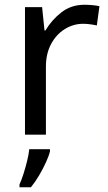

<svg xmlns="http://www.w3.org/2000/svg" viewBox="-20 -566 453 807"><path d="M335 -546Q350 -546 367.5 -544.5Q385 -543 398 -540L387 -459Q374 -462 358.5 -464Q343 -466 329 -466Q288 -466 252 -443.5Q216 -421 194.5 -380.5Q173 -340 173 -286V0H85V-536H157L167 -438H171Q197 -482 238 -514Q279 -546 335 -546ZM190 70Q186 88 173.5 115.5Q161 143 144.5 171Q128 199 110 221H62V209Q70 192 78.5 165.5Q87 139 94 110.5Q101 82 103 61H190Z"/></svg>

Font: Noto Sans Tagalog
Style: Regular
Weight: 400
Designer: Monotype Design Team
Foundry: Monotype Imaging Inc.
Version: Version 2.001; ttfautohint (v1.8.4.7-5d5b)